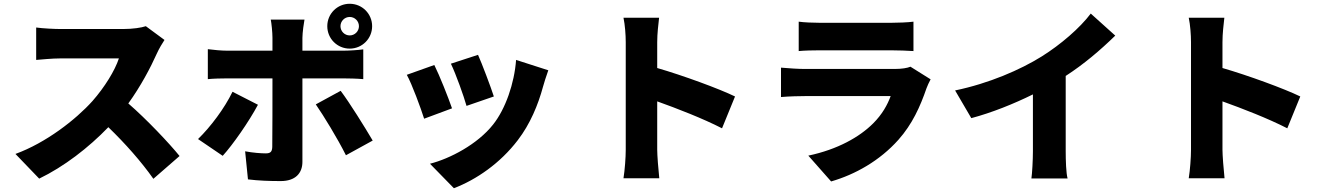

<svg xmlns="http://www.w3.org/2000/svg" viewBox="-20 -895 7040 1019"><path d="M754 -756C731 -748 684 -741 634 -741H300C271 -741 207 -744 172 -749V-577C200 -579 255 -585 300 -585H611C590 -521 536 -433 471 -359C382 -260 224 -137 62 -78L188 53C319 -10 450 -111 555 -220C645 -133 730 -37 794 54L933 -67C878 -135 758 -262 661 -346C726 -436 779 -536 812 -610C823 -635 844 -670 853 -683Z M1836 -805C1863 -805 1885 -783 1885 -756C1885 -729 1863 -707 1836 -707C1809 -707 1787 -729 1787 -756C1787 -783 1809 -805 1836 -805ZM1836 -637C1902 -637 1955 -690 1955 -756C1955 -822 1902 -875 1836 -875C1770 -875 1717 -822 1717 -756C1717 -690 1770 -637 1836 -637ZM1214 -408C1172 -321 1098 -222 1031 -157L1162 -68C1215 -126 1301 -249 1349 -339ZM1801 -479C1830 -479 1874 -478 1908 -475V-633C1880 -629 1831 -626 1800 -626H1585V-694C1585 -721 1593 -777 1596 -791H1417C1421 -772 1426 -723 1426 -695V-626H1186C1155 -626 1114 -630 1083 -634V-475C1112 -478 1156 -479 1186 -479H1426C1426 -405 1426 -141 1425 -115C1424 -89 1415 -81 1390 -81C1366 -81 1323 -84 1281 -92L1296 57C1352 64 1410 66 1470 66C1547 66 1585 25 1585 -36V-479ZM1656 -341C1698 -280 1771 -161 1816 -71L1958 -149C1915 -222 1836 -349 1788 -413Z M2517 -604 2373 -557C2400 -501 2442 -383 2456 -333L2601 -383C2586 -430 2537 -560 2517 -604ZM2719 -577C2710 -453 2663 -317 2597 -234C2514 -129 2368 -53 2262 -26L2389 104C2509 58 2635 -29 2728 -151C2794 -237 2836 -339 2862 -435C2869 -459 2876 -483 2890 -522ZM2285 -550 2139 -498C2166 -450 2214 -319 2231 -265L2379 -320C2359 -378 2313 -494 2285 -550Z M3881 -383C3797 -424 3603 -495 3468 -534V-671C3468 -719 3474 -763 3478 -801H3289C3297 -763 3301 -711 3301 -671V-100C3301 -59 3296 8 3289 51H3479C3474 6 3468 -73 3468 -100V-357C3574 -319 3711 -266 3812 -214Z M4812 -541C4796 -534 4766 -529 4728 -529H4252C4218 -529 4171 -532 4125 -536V-380C4170 -384 4227 -385 4252 -385H4707C4690 -339 4663 -289 4614 -240C4542 -168 4426 -102 4270 -69L4391 68C4519 31 4649 -42 4748 -153C4822 -236 4864 -330 4897 -426C4901 -438 4911 -459 4919 -474ZM4219 -624C4249 -627 4297 -628 4331 -628H4708C4746 -628 4800 -626 4828 -624V-780C4799 -776 4742 -774 4710 -774H4331C4296 -774 4247 -776 4219 -780Z M5636 -492C5732 -554 5819 -628 5899 -706L5769 -823C5712 -747 5609 -658 5508 -595C5396 -525 5228 -452 5049 -415L5135 -268C5244 -297 5361 -344 5462 -394V-93C5462 -45 5458 25 5454 52H5646C5638 24 5636 -45 5636 -93Z M6881 -383C6797 -424 6603 -495 6468 -534V-671C6468 -719 6474 -763 6478 -801H6289C6297 -763 6301 -711 6301 -671V-100C6301 -59 6296 8 6289 51H6479C6474 6 6468 -73 6468 -100V-357C6574 -319 6711 -266 6812 -214Z"/></svg>

Font: Noto Sans T Chinese Black
Style: Bold
Weight: 900
Designer: Ryoko NISHIZUKA (kana & ideographs); Paul D. Hunt (Latin, Greek & Cyrillic); Wenlong ZHANG (bopomofo); Sandoll Communica
Foundry: Adobe Systems Incorporated
Version: Version 1.000;PS 1;hotconv 1.0.78;makeotf.lib2.5.61930